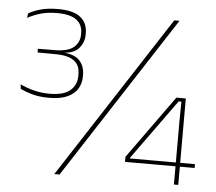

<svg xmlns="http://www.w3.org/2000/svg" viewBox="-48 -697 843 750"><g transform="rotate(5 373.0 -322.0)"><path d="M144.5 -295Q104 -295 75.2 -303.8Q46.5 -312.5 32 -320L30 -338Q49.5 -328 80 -319.5Q110.5 -311 145.5 -311Q201.5 -311 226.5 -333Q251.5 -355 251.5 -389.5V-396Q251.5 -414 246 -427.2Q240.5 -440.5 228.5 -449.2Q216.5 -458 198.2 -462.5Q180 -467 154.5 -467L85 -467.5V-482L152.5 -482.5Q203.5 -483 225.8 -502.2Q248 -521.5 248 -552V-558Q248 -590.5 224 -609Q200 -627.5 148 -627.5Q109.5 -627.5 81.2 -618.8Q53 -610 32.5 -598.5L34.5 -616Q50.5 -626 79.5 -634.8Q108.5 -643.5 149.5 -643.5Q210.5 -643.5 238.2 -621.2Q266 -599 266 -559V-552Q266 -523.5 246.2 -499.8Q226.5 -476 177.5 -475H174.5L177.5 -476.5Q227.5 -474.5 248.5 -452.5Q269.5 -430.5 269.5 -395.5V-388Q269.5 -363 257 -341.8Q244.5 -320.5 217.2 -307.8Q190 -295 144.5 -295ZM212 0H191.5L606 -639H626.5ZM677.5 0H660.5V-254L661.5 -325H650.5L480.5 -89V-78L472.5 -86.5H735.5V-71.5H462.5V-91.5L640.5 -339H677.5Z"/></g></svg>

Font: Anek Malayalam Medium Thin
Style: Regular
Weight: 250
Version: Version 1.003